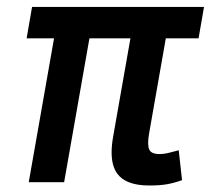

<svg xmlns="http://www.w3.org/2000/svg" viewBox="-20 -538 626 567"><path d="M420.9 9.8Q351.6 9.8 326.2 -25.4Q309.6 -47.9 309.6 -88.4Q309.6 -109.9 314.5 -136.7L365.2 -424.8H244.1L169.4 0H64.9L139.6 -424.8H58.6L74.7 -517.6H582.5L566.4 -424.8H469.7L419.9 -141.6Q417.5 -127 417.5 -116.2Q417.5 -104.5 420.4 -97.2Q425.8 -83 451.7 -83Q463.4 -83 476.6 -86.2Q489.7 -89.4 507.8 -94.2L517.6 -5.9Q492.2 2.9 471.9 6.3Q451.7 9.8 420.9 9.8Z"/></svg>

Font: CaskaydiaCove NFP
Style: Italic
Weight: 400
Italic angle: -10°
Designer: Aaron Bell
Foundry: Saja Typeworks
Version: Version 2111.001; VTT 6.35;Nerd Fonts 3.1.1